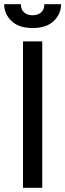

<svg xmlns="http://www.w3.org/2000/svg" viewBox="-36 -898 312 918"><path d="M74 -700H166V0H74ZM-16 -878H64Q64 -852 79.5 -838.5Q95 -825 120 -825Q145 -825 160.5 -838.5Q176 -852 176 -878H256Q256 -831 221 -797.5Q186 -764 120 -764Q54 -764 19 -797.5Q-16 -831 -16 -878Z"/></svg>

Font: Cabin Condensed
Style: Regular
Weight: 400
Width: 3
Designer: Pablo Impallari
Foundry: Pablo Impallari. http://www.impallari.com Igino Marini. http://www.ikern.com
Version: Version 2.200